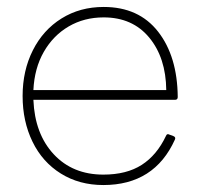

<svg xmlns="http://www.w3.org/2000/svg" viewBox="-20 -522 570 552"><path d="M45 -246Q45 -319 74.5 -377.5Q104 -436 157 -469Q210 -502 278 -502Q379 -502 434.5 -431Q490 -360 491 -243Q491 -235 483 -235H76Q80 -137 134.5 -78.5Q189 -20 277 -20Q344 -20 387.5 -48Q431 -76 457 -131Q460 -139 467 -135L478 -131Q486 -128 483 -121Q424 10 277 10Q208 10 155 -23Q102 -56 73.5 -114.5Q45 -173 45 -246ZM458 -263Q457 -356 409 -414Q361 -472 278 -472Q222 -472 177.5 -446Q133 -420 106 -373Q79 -326 76 -263Z"/></svg>

Font: LINE Seed Sans KR Thin
Style: Regular
Weight: 250
Designer: LINE BX Design & Sandoll Inc & Dalton Maag Ltd
Foundry: Sandoll Inc.
Version: Version 1.000